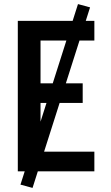

<svg xmlns="http://www.w3.org/2000/svg" viewBox="-20 -837 540 938"><path d="M67 0V-735H441V-639H178V-430H384V-334H178V-96H441V0ZM139 81 80 65 361 -817 420 -801Z"/></svg>

Font: Iosevka Curly
Style: Bold
Weight: 700
Monospace: yes
Designer: Belleve Invis
Foundry: Belleve Invis
Version: Version 22.1.2; ttfautohint (v1.8.4)